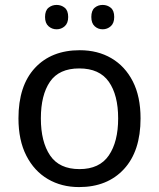

<svg xmlns="http://www.w3.org/2000/svg" viewBox="-20 -750 645 780"><path d="M551 -269Q551 -136 483.5 -63Q416 10 301 10Q230 10 174.5 -22.5Q119 -55 87 -117.5Q55 -180 55 -269Q55 -402 122 -474Q189 -546 304 -546Q377 -546 432.5 -513.5Q488 -481 519.5 -419.5Q551 -358 551 -269ZM146 -269Q146 -174 183.5 -118.5Q221 -63 303 -63Q384 -63 422 -118.5Q460 -174 460 -269Q460 -364 422 -418Q384 -472 302 -472Q220 -472 183 -418Q146 -364 146 -269ZM163 -681Q163 -707 177 -718.5Q191 -730 210 -730Q229 -730 243 -718.5Q257 -707 257 -681Q257 -656 243 -643.5Q229 -631 210 -631Q191 -631 177 -643.5Q163 -656 163 -681ZM351 -681Q351 -707 364.5 -718.5Q378 -730 397 -730Q416 -730 430 -718.5Q444 -707 444 -681Q444 -656 430 -643.5Q416 -631 397 -631Q378 -631 364.5 -643.5Q351 -656 351 -681Z"/></svg>

Font: Noto Sans Soyombo
Style: Regular
Weight: 400
Designer: Monotype Design Team
Foundry: Monotype Imaging Inc.
Version: Version 2.001; ttfautohint (v1.8.4.7-5d5b)